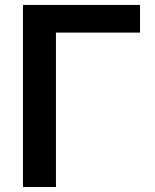

<svg xmlns="http://www.w3.org/2000/svg" viewBox="-20 -747 619 767"><path d="M203.5 0H71.7V-727.3H539.4V-616.8H203.5Z"/></svg>

Font: Linik Sans SemiBold
Style: Regular
Weight: 600
Designer: Rasmus Andersson (font), Cristiano Sobral (main changes)
Foundry: rsms
Version: Version 3.018;June 1, 2022;FontCreator 14.0.0.2814 64-bit; t